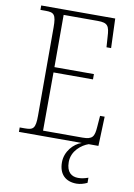

<svg xmlns="http://www.w3.org/2000/svg" viewBox="-101 -777 746 1068"><g transform="rotate(10 272.0 -243.0)"><path d="M43 0H398C354 14 308 63 308 125C308 192 346 228 408 228C428 228 449 222 468 213V184C444 192 431 195 411 195C375 195 345 175 345 117C345 53 399 13 437 0H492L498 -166H472L467 -102C463 -48 454 -30 397 -30H174L175 -359H398V-389H175V-684H368C425 -684 434 -667 437 -606L441 -548H467L461 -714H43V-689H72C120 -689 132 -679 132 -605V-108C132 -35 120 -25 72 -25H43Z"/></g></svg>

Font: Noto Serif Devanagari SemiCondensed ExtraLight
Style: Regular
Weight: 200
Width: 4
Designer: Universal Thirst, Indian Type Foundry and the Monotype Design Team
Foundry: Monotype Imaging Inc.
Version: Version 2.004